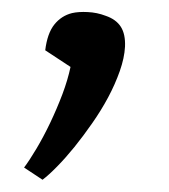

<svg xmlns="http://www.w3.org/2000/svg" viewBox="-20 -124 277 315"><path d="M54.2 -41.5Q57.6 -69.3 69.1 -83.7Q80.6 -98.1 98.1 -102.5Q108.9 -105 124 -104.2Q139.2 -103.5 153.3 -98.1Q170.4 -92.3 178.2 -80.1Q186 -67.9 185.1 -47.4Q184.1 -28.8 176.5 -7.3Q168.9 14.2 157.5 35.6Q146 57.1 131.3 78.1Q116.7 99.1 102.1 117.2Q87.4 135.3 73.7 149.2Q60.1 163.1 49.8 170.9L19.5 150.9Q28.3 139.2 39.8 119.9Q51.3 100.6 62.3 77.6Q73.2 54.7 82.3 30.8Q91.3 6.8 95.7 -14.2Z"/></svg>

Font: Fjord
Style: One
Weight: 400
Designer: Viktoriya Grabowska
Foundry: Viktoriya Grabowska
Version: Version 1.002